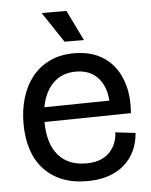

<svg xmlns="http://www.w3.org/2000/svg" viewBox="-52 -755 638 811"><g transform="rotate(-5 267.0 -349.0)"><path d="M286 13Q224 13 178 -6Q132 -25 100.5 -60Q69 -95 53.5 -143.5Q38 -192 38 -252Q38 -310 53 -360.5Q68 -411 98 -449Q128 -487 173 -508.5Q218 -530 277 -530Q331 -530 373 -511.5Q415 -493 443.5 -458Q472 -423 485.5 -372.5Q499 -322 494 -257L94 -251V-313L431 -318L408 -281Q411 -334 396.5 -372Q382 -410 352 -431Q322 -452 277 -452Q229 -452 195.5 -427.5Q162 -403 144.5 -358.5Q127 -314 127 -254Q127 -161 168.5 -111.5Q210 -62 288 -62Q325 -62 350.5 -73Q376 -84 391 -102Q406 -120 413.5 -141Q421 -162 421 -182L506 -172Q503 -131 487.5 -97.5Q472 -64 444 -39Q416 -14 376.5 -0.5Q337 13 286 13ZM241 -582 155 -711H260L323 -582Z"/></g></svg>

Font: Bricolage Grotesque 72pt
Style: Regular
Weight: 400
Version: Version 1.001;gftools[0.9.33.dev8+g029e19f]